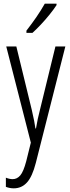

<svg xmlns="http://www.w3.org/2000/svg" viewBox="-20 -785 383 1046"><path d="M14 -532H69L153 -187Q162 -148 166 -127Q170 -106 173 -85H176Q181 -114 186 -138Q191 -162 198 -188L282 -532H336L175 103Q156 177 127 209Q98 241 55 241Q44 241 33.5 239Q23 237 12 233V183Q32 191 49 191Q73 191 90.5 170.5Q108 150 123 93L148 -8ZM288 -757Q273 -734 250 -705.5Q227 -677 202 -650.5Q177 -624 157 -606H124V-618Q155 -658 179 -693Q203 -728 224 -765H288Z"/></svg>

Font: Noto Sans Ethiopic ExtraCondensed Light
Style: Regular
Weight: 300
Width: 2
Designer: Monotype Design Team
Foundry: Monotype Imaging Inc.
Version: Version 2.102; ttfautohint (v1.8.4.7-5d5b)